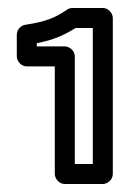

<svg xmlns="http://www.w3.org/2000/svg" viewBox="-20 -875 346 480"><path d="M167 -465V-734C167 -749 153 -759 142 -759H72V-767C114 -775 142 -788 169 -805H212V-465ZM117 -440C117 -429 127 -415 142 -415H237C248 -415 262 -425 262 -440V-830C262 -841 252 -855 237 -855H161C157 -855 152 -854 148 -851C117 -830 95 -821 43 -813C31 -811 22 -800 22 -788V-734C22 -723 32 -709 47 -709H117Z"/></svg>

Font: Falling Sky
Style: ExtOu
Weight: 400
Designer: Paul D. Hunt
Foundry: Adobe Systems Incorporated
Version: Version 1.02